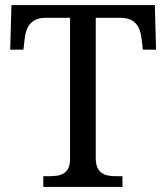

<svg xmlns="http://www.w3.org/2000/svg" viewBox="-20 -734 653 754"><path d="M150 0H461V-42H438C393 -42 356 -51 356 -114V-664H453C513 -664 531 -626 536 -582L541 -539H593L588 -714H25L20 -539H72L77 -582C82 -626 100 -664 159 -664H255V-109C255 -50 217 -42 173 -42H150Z"/></svg>

Font: Noto Nastaliq Urdu
Style: Regular
Weight: 400
Designer: Monotype Design Team (Patrick Giasson: type design, Kamal Mansour: OpenType code, Glenda Bellarosa). Updated by Simon Co
Foundry: Monotype Imaging Inc., Simon Cozens
Version: Version 3.009